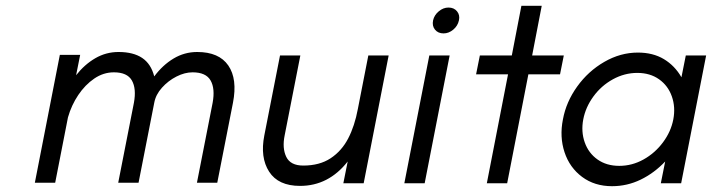

<svg xmlns="http://www.w3.org/2000/svg" viewBox="-20 -631 2451 661"><path d="M186 -442H256L242 -372Q271 -409 308 -430.5Q345 -452 388 -452Q439 -452 469.5 -431.5Q500 -411 511 -368Q540 -407 577.5 -429.5Q615 -452 659 -452Q734 -452 766 -405.5Q798 -359 782 -277L728 -2H658L712 -277Q721 -326 705 -354Q689 -382 643 -382Q616 -382 587.5 -367.5Q559 -353 537.5 -329Q516 -305 511 -277L457 -2H387L441 -277Q450 -326 434 -354Q418 -382 372 -382Q336 -382 304.5 -360.5Q273 -339 249.5 -304Q226 -269 214 -227L170 -2H100Z M890 -165 944 -440H1014L960 -165Q951 -121 965.5 -91Q980 -61 1024 -61Q1080 -61 1118 -86Q1156 -111 1178.5 -154Q1201 -197 1212 -256L1248 -440H1318L1232 0H1162L1177 -75Q1144 -33 1103 -12Q1062 9 1013 9Q938 9 906.5 -40Q875 -89 890 -165Z M1458 -440H1528L1442 0H1372ZM1471 -561Q1475 -579 1490.5 -592Q1506 -605 1524 -605Q1543 -605 1553.5 -592Q1564 -579 1560 -561Q1556 -542 1540.5 -529Q1525 -516 1507 -516Q1488 -516 1477.5 -529Q1467 -542 1471 -561Z M1729 -375H1619L1632 -440H1742L1775 -611H1845L1812 -440H1921L1908 -375H1799L1726 0H1656Z M1918 -220Q1929 -280 1967 -333Q2005 -386 2060.5 -418Q2116 -450 2176 -450Q2228 -450 2265.5 -427.5Q2303 -405 2326 -365L2341 -440H2411L2325 0H2255L2270 -75Q2232 -35 2185.5 -12.5Q2139 10 2087 10Q2027 10 1984 -22Q1941 -54 1923.5 -107Q1906 -160 1918 -220ZM2298 -220Q2306 -262 2293 -299Q2280 -336 2249 -358Q2218 -380 2174 -380Q2130 -380 2090 -358Q2050 -336 2023 -299Q1996 -262 1988 -220Q1980 -178 1993 -141Q2006 -104 2037 -82Q2068 -60 2112 -60Q2156 -60 2195.5 -82Q2235 -104 2262.5 -141Q2290 -178 2298 -220Z"/></svg>

Font: Teachers[wght] Italic
Style: Regular
Weight: 400
Designer: Alfredo Marco Pradil & Chank Diesel
Version: Version 1.000;Glyphs 3.1.2 (3151)